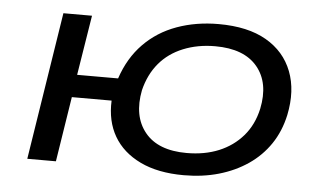

<svg xmlns="http://www.w3.org/2000/svg" viewBox="-42 -563 1067 635"><g transform="rotate(5 491.5 -245.0)"><path d="M588 9Q502 9 443 -19.5Q384 -48 355 -98Q326 -148 329 -216H197L163 0H68L145 -490H240L208 -291H344Q367 -360 412.5 -406.5Q458 -453 521.5 -476Q585 -499 660 -499Q757 -499 818.5 -463.5Q880 -428 904.5 -364.5Q929 -301 912 -219Q900 -164 871.5 -122Q843 -80 800.5 -51Q758 -22 704.5 -6.5Q651 9 588 9ZM591 -65Q651 -65 698 -84.5Q745 -104 777 -141Q809 -178 821 -232Q839 -319 795 -372Q751 -425 655 -425Q597 -425 549 -405.5Q501 -386 470 -349Q439 -312 426 -259Q409 -172 452.5 -118.5Q496 -65 591 -65Z"/></g></svg>

Font: Nunito Sans 10pt Expanded
Style: Italic
Weight: 400
Width: 7
Italic angle: -9°
Designer: Vernon Adams
Foundry: Vernon Adams
Version: Version 3.101;gftools[0.9.27]